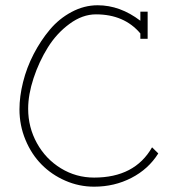

<svg xmlns="http://www.w3.org/2000/svg" viewBox="-20 -701 661 722"><path d="M334 1Q410.2 1 474.1 -32Q538.1 -64.9 575.2 -124L551.8 -147Q486.8 -33.2 334 -33.2Q266.1 -33.2 209 -68.1Q151.9 -103 118.9 -162.6Q85.9 -222.2 85.9 -292Q85.9 -345.2 106.2 -407Q126.5 -468.8 159.7 -522.2Q192.9 -575.7 241.5 -611.3Q290 -647 340.8 -647Q447.3 -647 507.8 -575.2V-555.2H535.2V-657.2H507.8V-623Q431.6 -681.2 347.2 -681.2Q296.4 -681.2 249.3 -656Q202.1 -630.9 167.5 -589.6Q132.8 -548.3 106.4 -497.3Q80.1 -446.3 66.7 -392.3Q53.2 -338.4 53.2 -290Q53.2 -229.5 75.7 -175.3Q98.1 -121.1 136.2 -82.5Q174.3 -43.9 225.8 -21.5Q277.3 1 334 1Z"/></svg>

Font: Comic Neue Angular Light
Style: Regular
Weight: 300
Designer: Craig Rozynski
Foundry: Craig Rozynski
Version: Version 2.003